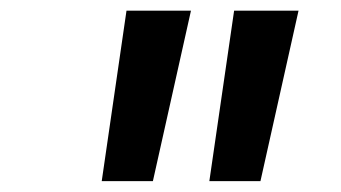

<svg xmlns="http://www.w3.org/2000/svg" viewBox="-20 -713 626 352"><path d="M166.5 -380.9 211.9 -693.4H330.1L260.3 -380.9ZM363.8 -380.9 409.2 -693.4H527.3L457.5 -380.9Z"/></svg>

Font: CaskaydiaCove NFP
Style: Italic
Weight: 400
Italic angle: -10°
Designer: Aaron Bell
Foundry: Saja Typeworks
Version: Version 2111.001; VTT 6.35;Nerd Fonts 3.1.1